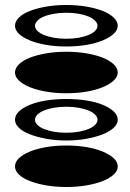

<svg xmlns="http://www.w3.org/2000/svg" viewBox="-20 -751 520 768"><path d="M40 -85Q40 -103 55.5 -118Q71 -133 99 -144.5Q127 -156 164.5 -162.5Q202 -169 245 -169Q289 -169 326.5 -162.5Q364 -156 391.5 -144.5Q419 -133 435 -118Q451 -103 451 -85Q451 -68 435 -53Q419 -38 391.5 -27Q364 -16 326.5 -9.5Q289 -3 245 -3Q202 -3 164.5 -9.5Q127 -16 99 -27Q71 -38 55.5 -53Q40 -68 40 -85ZM40 -272Q40 -290 55.5 -305Q71 -320 99 -331.5Q127 -343 164.5 -349Q202 -355 245 -355Q289 -355 326.5 -349Q364 -343 391.5 -331.5Q419 -320 435 -305Q451 -290 451 -272Q451 -255 435 -240Q419 -225 391.5 -214Q364 -203 326.5 -196Q289 -189 245 -189Q202 -189 164.5 -196Q127 -203 99 -214Q71 -225 55.5 -240Q40 -255 40 -272ZM120 -272Q120 -261 129.5 -251.5Q139 -242 156 -235Q173 -228 196 -224Q219 -220 245 -220Q272 -220 294.5 -224Q317 -228 334 -235Q351 -242 360.5 -251.5Q370 -261 370 -272Q370 -283 360.5 -292.5Q351 -302 334 -309Q317 -316 294.5 -320Q272 -324 245 -324Q219 -324 196 -320Q173 -316 156 -309Q139 -302 129.5 -292.5Q120 -283 120 -272ZM40 -461Q40 -478 55.5 -493.5Q71 -509 99 -520Q127 -531 164.5 -537.5Q202 -544 245 -544Q289 -544 326.5 -537.5Q364 -531 391.5 -520Q419 -509 435 -493.5Q451 -478 451 -461Q451 -444 435 -429Q419 -414 391.5 -402.5Q364 -391 326.5 -384.5Q289 -378 245 -378Q202 -378 164.5 -384.5Q127 -391 99 -402.5Q71 -414 55.5 -429Q40 -444 40 -461ZM40 -648Q40 -665 55.5 -680.5Q71 -696 99 -707Q127 -718 164.5 -724.5Q202 -731 245 -731Q289 -731 326.5 -724.5Q364 -718 391.5 -707Q419 -696 435 -680.5Q451 -665 451 -648Q451 -631 435 -616Q419 -601 391.5 -589.5Q364 -578 326.5 -571.5Q289 -565 245 -565Q202 -565 164.5 -571.5Q127 -578 99 -589.5Q71 -601 55.5 -616Q40 -631 40 -648ZM120 -648Q120 -637 129.5 -627.5Q139 -618 156 -611Q173 -604 196 -600Q219 -596 245 -596Q272 -596 294.5 -600Q317 -604 334 -611Q351 -618 360.5 -627.5Q370 -637 370 -648Q370 -658 360.5 -668Q351 -678 334 -685Q317 -692 294.5 -696Q272 -700 245 -700Q219 -700 196 -696Q173 -692 156 -685Q139 -678 129.5 -668Q120 -658 120 -648Z"/></svg>

Font: binaryv115
Style: Book
Weight: 400
Designer: Jelle Bosma - Monotype Design Team
Foundry: Monotype Imaging Inc.
Version: Version 2.003